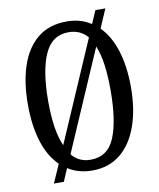

<svg xmlns="http://www.w3.org/2000/svg" viewBox="-88 -824 771 933"><g transform="rotate(-10 298.0 -357.5)"><path d="M142 -51Q93 -98 68.5 -177Q44 -256 44 -359Q44 -470 72 -552Q100 -634 156.5 -679.5Q213 -725 299 -725Q334 -725 364 -716.5Q394 -708 419 -691L447 -755H496L456 -662Q503 -615 527.5 -537Q552 -459 552 -358Q552 -247 522.5 -164.5Q493 -82 436.5 -36Q380 10 298 10Q229 10 178 -23L151 40H102ZM393 -630Q357 -672 299 -672Q217 -672 180.5 -589.5Q144 -507 144 -358Q144 -288 152.5 -231.5Q161 -175 179 -136ZM298 -43Q384 -43 418 -126.5Q452 -210 452 -358Q452 -429 444.5 -484.5Q437 -540 420 -580L206 -86Q241 -43 298 -43Z"/></g></svg>

Font: Noto Serif Khmer ExtraCondensed
Style: Regular
Weight: 400
Width: 2
Designer: Danh Hong and the Monotype Design Team
Foundry: Monotype Imaging Inc.
Version: Version 2.004; ttfautohint (v1.8.4.7-5d5b)